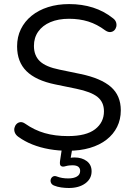

<svg xmlns="http://www.w3.org/2000/svg" viewBox="-20 -734 655 946"><path d="M314.7 8.9Q267.5 8.9 223 1.1Q178.5 -6.7 139.7 -22.1Q101 -37.4 70 -60.1Q57.8 -68.9 53.2 -80.6Q48.6 -92.3 51.1 -103.5Q53.6 -114.7 61.2 -122.7Q68.8 -130.7 80 -132.1Q91.2 -133.5 103.9 -124.7Q149.4 -92.8 200.3 -78.2Q251.2 -63.5 314.7 -63.5Q404.8 -63.5 448.5 -97.2Q492.2 -130.9 492.2 -185.6Q492.2 -230.7 460.6 -256.2Q429 -281.8 355.3 -296.9L251.2 -318.3Q156.7 -337.8 110.5 -383.4Q64.2 -429.1 64.2 -505.5Q64.2 -552.4 82.9 -590.5Q101.6 -628.7 135.7 -656.3Q169.8 -684 216.9 -699Q263.9 -713.9 320.7 -713.9Q383.9 -713.9 438.4 -696.6Q492.9 -679.2 537 -643.8Q548.2 -635.5 551.9 -624Q555.5 -612.5 552.8 -601.7Q550 -591 542.5 -584Q534.9 -577 523.5 -576Q512 -575.1 498.4 -584.4Q458.2 -614.4 414.9 -628Q371.6 -641.5 320.2 -641.5Q267.3 -641.5 228.5 -625Q189.7 -608.6 168.4 -578.4Q147.2 -548.3 147.2 -507.8Q147.2 -460.2 176.5 -432.3Q205.8 -404.4 273.4 -390.9L377.1 -369.4Q477.7 -348.4 526.4 -305.8Q575.2 -263.2 575.2 -190.3Q575.2 -145.5 557 -108.9Q538.9 -72.3 505 -45.9Q471.2 -19.5 423.1 -5.3Q375 8.9 314.7 8.9ZM319.2 192.3Q301.3 192.3 281.6 189.6Q261.9 186.8 246.5 180.3Q235.2 175.8 231.3 166.7Q227.4 157.6 230.4 148.7Q233.4 139.9 241.5 135.5Q249.6 131.1 261.4 136Q273.3 140.5 286.7 142.8Q300 145.1 316.7 145.1Q343.2 145.1 359 135.7Q374.9 126.4 374.9 108.2Q374.9 95.1 365.9 87.7Q356.8 80.4 336.8 80.4Q329.3 80.4 321.5 81.2Q313.8 81.9 304.2 84.5Q295.6 87 290.4 87Q285.1 87.1 280.1 83.6Q276.1 80.1 275.4 74.4Q274.7 68.7 275.7 59.2L287.7 -20H339.3L326.3 55.5L301.8 49.2Q313.8 45.8 325.5 43.8Q337.2 41.8 347.2 41.8Q383.5 41.8 407.4 59.7Q431.3 77.7 431.3 110.1Q431.3 146.9 400.2 169.6Q369 192.3 319.2 192.3Z"/></svg>

Font: Nunito ExtraLight
Style: Regular
Weight: 200
Designer: Vernon Adams
Foundry: Vernon Adams
Version: Version 3.602